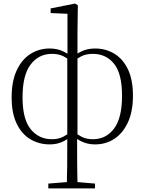

<svg xmlns="http://www.w3.org/2000/svg" viewBox="-20 -793 809 1073"><path d="M250 260V233L373 223H395L511 233V260ZM353 260Q355 202 355.5 137.5Q356 73 356 -24V-29V-475L357 -485V-716L263 -720V-746L399 -773L415 -764L413 -612V-477V-471V-33L411 -24Q411 26 411 66Q411 106 411.5 139.5Q412 173 412.5 202Q413 231 414 260ZM258 14Q198 14 149.5 -15Q101 -44 73 -102.5Q45 -161 45 -249Q45 -338 73 -399Q101 -460 149.5 -491Q198 -522 258 -522Q301 -522 335 -505Q369 -488 384 -471L386 -459L384 -446Q361 -465 334.5 -478.5Q308 -492 270 -492Q197 -492 151.5 -433Q106 -374 106 -249Q106 -127 151.5 -71Q197 -15 270 -15Q308 -15 334.5 -29.5Q361 -44 384 -62L386 -37H384Q369 -21 335 -3.5Q301 14 258 14ZM511 14Q468 14 433.5 -3.5Q399 -21 385 -37H383L385 -62Q408 -44 434.5 -29.5Q461 -15 499 -15Q573 -15 617.5 -74.5Q662 -134 662 -258Q662 -381 617.5 -436.5Q573 -492 499 -492Q461 -492 434.5 -478.5Q408 -465 385 -446L383 -459L385 -471Q399 -488 433.5 -505Q468 -522 511 -522Q571 -522 619 -493Q667 -464 695 -405.5Q723 -347 723 -258Q723 -170 695 -109.5Q667 -49 619.5 -17.5Q572 14 511 14Z"/></svg>

Font: Noto Serif HK
Style: Regular
Weight: 200
Designer: Ryoko NISHIZUKA 西塚涼子 (kana & ideographs); Frank Grießhammer (Latin, Greek & Cyrillic); Wenlong ZHANG 张文龙 (bopomofo); San
Foundry: Adobe
Version: Version 2.001;hotconv 1.1.0;makeotfexe 2.6.0